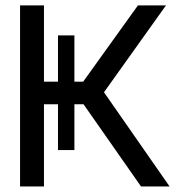

<svg xmlns="http://www.w3.org/2000/svg" viewBox="-20 -670 642 690"><path d="M52.1 0V-650.5H138V-376.6H279L475.6 -650.5H576.4L353.7 -338.4L589.4 0H486.7L280.1 -295.4H138V0ZM188.4 -542.9H247.4V-130.8H188.4Z"/></svg>

Font: Overused Grotesk Light
Style: Regular
Weight: 300
Designer: RandomMaerks
Version: Version 0.005